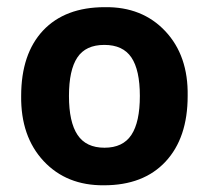

<svg xmlns="http://www.w3.org/2000/svg" viewBox="-20 -521 597 549"><path d="M279.8 -500.5Q386.7 -502 452.6 -431.9Q518.6 -361.8 516.6 -246.6Q516.6 -126.5 453.1 -58.6Q390.1 8.8 277.3 8.8Q170.4 9.8 104.7 -60.5Q39.1 -130.9 40.5 -246.6Q40.5 -366.7 103 -433.6Q166 -500.5 279.8 -500.5ZM177.2 -246.6Q177.2 -171.9 201.7 -135.3Q226.1 -98.6 278.8 -98.6Q331.5 -98.6 355.7 -135.3Q379.9 -171.9 379.9 -246.6Q379.9 -320.8 355.7 -356.7Q331.5 -392.6 278.3 -392.6Q225.1 -392.6 201.2 -356.7Q177.2 -320.8 177.2 -246.6Z"/></svg>

Font: Khula Bold
Style: Regular
Weight: 700
Designer: Erin McLaughlin, Steve Matteson
Version: Version 1.000;PS 1.0;hotconv 1.0.72;makeotf.lib2.5.5900